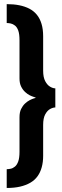

<svg xmlns="http://www.w3.org/2000/svg" viewBox="-20 -730 301 930"><path d="M12.5 180.5Q49 180.5 77.2 174Q105.5 167.5 127 155Q148.5 142.5 162 123.5Q175.5 104.5 182.2 79.8Q189 55 189 25V-125Q189 -157.5 199 -176Q209 -194.5 222.8 -202Q236.5 -209.5 248 -209.5V-302Q236.5 -302 222.8 -310Q209 -318 199 -336.8Q189 -355.5 189 -387.5V-554.5Q189 -588.5 181.2 -614.2Q173.5 -640 158.8 -658.2Q144 -676.5 122.5 -687.8Q101 -699 73.5 -704.5Q46 -710 12.5 -710V-618.5Q22 -618.5 32.2 -616.2Q42.5 -614 52.5 -606.2Q62.5 -598.5 68.5 -581.8Q74.5 -565 74.5 -534V-349.5Q74.5 -326.5 82.5 -310.5Q90.5 -294.5 101.8 -284.2Q113 -274 124 -268.5Q135 -263 143.8 -260.5Q152.5 -258 153.5 -256Q152.5 -256 143.8 -253.2Q135 -250.5 123.8 -244.8Q112.5 -239 101.2 -228.5Q90 -218 82.2 -202Q74.5 -186 74.5 -162.5V5Q74.5 34.5 68.5 51.5Q62.5 68.5 52.5 76.8Q42.5 85 32.2 87.2Q22 89.5 12.5 89.5Z"/></svg>

Font: Anybody ExtraCondensed
Style: Bold
Weight: 700
Width: 2
Version: Version 1.113;gftools[0.9.25]